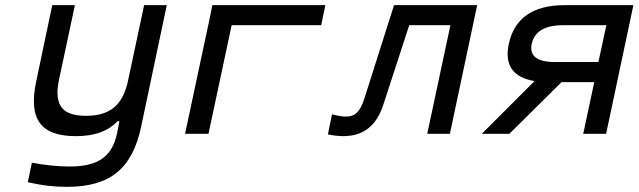

<svg xmlns="http://www.w3.org/2000/svg" viewBox="-20 -520 2481 746"><path d="M528 -26 628 -500H540L478 -209C458 -112 408 -70 314 -70C221 -70 189 -112 209 -209L271 -500H183L121 -205C89 -57 138 9 275 9C348 9 399 -10 437 -49H444L435 -3C416 87 364 127 250 127C205 127 148 121 104 112L88 188C140 200 189 206 240 206C411 206 494 132 528 -26Z M699 0H790L880 -422H1228L1244 -500H805L795 -450Z M1470 -115 1570 -422H1730L1640 0H1728L1834 -500H1511L1396 -138C1379 -84 1358 -67 1325 -67C1312 -67 1290 -70 1270 -76L1254 2C1270 6 1296 9 1313 9C1395 9 1444 -34 1470 -115Z M2441 -500H2175C2051 -500 1979 -450 1957 -350C1939 -267 1973 -219 2057 -205L1852 0H1959L2162 -201H2289L2246 0H2335ZM2046 -350C2057 -398 2097 -422 2167 -422H2336L2305 -279H2136C2066 -279 2036 -303 2046 -350Z"/></svg>

Font: LT Wave Mono
Style: Italic
Weight: 400
Designer: Daniel Lyons
Version: Version 2.5 (Glyphs App)